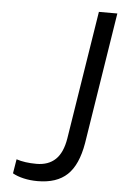

<svg xmlns="http://www.w3.org/2000/svg" viewBox="-53 -774 522 819"><g transform="rotate(5 208.0 -365.0)"><path d="M32 -18 42 -79Q78 -67 128 -67Q179 -67 209.5 -96Q240 -125 250 -187L337 -736H416L327 -173Q311 -79 266 -36.5Q221 6 139 6Q107 6 79 -0.5Q51 -7 32 -18Z"/></g></svg>

Font: Exo
Style: Italic
Weight: 400
Italic angle: -9°
Designer: Natanael Gama
Foundry: Natanael Gama
Version: Version 1.500; ttfautohint (v1.6)